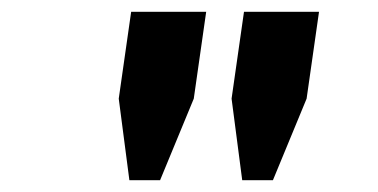

<svg xmlns="http://www.w3.org/2000/svg" viewBox="-20 -706 640 325"><path d="M199 -401 181 -539 202 -686H329L308 -539L251 -401ZM390 -401 372 -539 393 -686H520L499 -539L442 -401Z"/></svg>

Font: Chivo Mono
Style: Bold Italic
Weight: 700
Italic angle: -8.05°
Monospace: yes
Version: Version 1.008